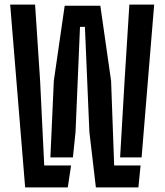

<svg xmlns="http://www.w3.org/2000/svg" viewBox="-20 -820 720 840"><path d="M90 0 24.5 -800H133.5L155.5 -466.5L173.5 -96H291L276.5 0ZM505.5 -131.5 525 -466.5 546 -800H654.5L599.5 -131.5ZM399.5 0 371 -243 351.5 -702.5H330L310.5 -243L299 -131.5H200.5L215.5 -466.5L263 -795H419L466 -466.5L479.5 -96H595L585.5 0Z"/></svg>

Font: Big Shoulders Stencil Display
Style: Bold
Weight: 700
Designer: Patric King
Foundry: XO Type Co
Version: Version 1.000